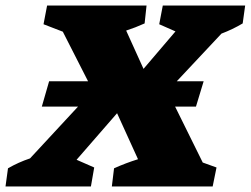

<svg xmlns="http://www.w3.org/2000/svg" viewBox="-73 -677 910 697"><path d="M-53 0 -44 -66Q-25 -77 -5 -86Q15 -95 36 -102L264 -348L155 -562L85 -589L98 -657H459L452 -592Q419 -577 385 -566L448 -427L564 -563L505 -589L518 -657H817L808 -592Q771 -570 731 -555L535 -346L663 -87L713 -69L699 0H333L341 -66Q383 -85 428 -99L352 -266L205 -97L269 -69L257 0ZM105.3 -382H666.3L638.4 -290H78.8Z"/></svg>

Font: Piazzolla SC ExtraBold
Style: Italic
Weight: 800
Italic angle: -11.3°
Designer: Juan Pablo del Peral
Foundry: Huerta Tipografica
Version: Version 1.330